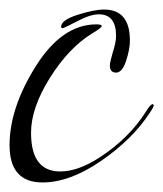

<svg xmlns="http://www.w3.org/2000/svg" viewBox="-23 -354 342 402"><path d="M249 -269Q249 -251 241 -226.5Q233 -202 220 -202Q207 -202 207 -217Q207 -223 213 -244Q220 -265 220 -279Q220 -324 184 -324Q166 -324 138.5 -309.5Q111 -295 108 -295Q105 -295 105 -298Q105 -312 139.5 -323Q174 -334 195 -334Q249 -334 249 -269ZM66 28Q-3 28 -3 -50Q-3 -128 52 -215.5Q107 -303 179 -303Q190 -303 190 -299.5Q190 -296 170 -284Q121 -254 81.5 -191Q42 -128 42 -76Q42 5 103 5Q140 5 185 -24Q247 -64 283 -121Q292 -136 297 -136L299 -134Q299 -130 290 -117Q254 -62 188.5 -17Q123 28 66 28Z"/></svg>

Font: Ruthie
Style: Regular
Weight: 400
Designer: Robert E. Leuschke
Foundry: Robert E. Leuschke
Version: Version 1.003